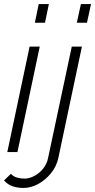

<svg xmlns="http://www.w3.org/2000/svg" viewBox="-24 -750 469 947"><path d="M122 -520H172L62 0H12ZM167 -730H217L198 -638H148ZM92 177Q62 177 37.5 168.5Q13 160 -4 140L30 107Q42 121 60.5 126Q79 131 97 131Q120 131 145 118Q170 105 188.5 82Q207 59 213 30L330 -520H380L264 28Q255 71 227 105Q199 139 163.5 158Q128 177 92 177ZM375 -730H425L405 -638H355Z"/></svg>

Font: Raleway Thin Light
Style: Italic
Weight: 300
Italic angle: -12°
Version: Version 4.026